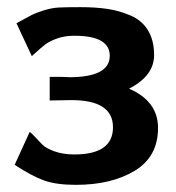

<svg xmlns="http://www.w3.org/2000/svg" viewBox="-20 -507 493 537"><path d="M21 -46 63 -138Q68 -135 78 -124Q88 -113 98.5 -102.5Q109 -92 133 -83.5Q157 -75 188 -75Q296 -75 296 -151Q296 -227 180 -227Q170 -227 149.5 -226.5Q129 -226 119 -226V-292Q139 -292 151.5 -292Q164 -292 168 -291.5Q172 -291 173 -291Q287 -291 287 -351Q287 -407 188 -407Q161 -407 140 -399.5Q119 -392 107 -383Q95 -374 69 -350L26 -442Q61 -461 69.5 -465.5Q78 -470 101 -477.5Q124 -485 145 -486Q166 -487 205 -487Q248 -487 281 -482Q314 -477 345.5 -463.5Q377 -450 394 -422Q411 -394 411 -353Q411 -295 341 -259Q422 -224 422 -149Q422 -69 357 -29.5Q292 10 192 10Q138 10 104 -2Q70 -14 21 -46Z"/></svg>

Font: Coval
Style: ExtraBold
Weight: 800
Foundry: Context Ltd
Version: Version 001.000